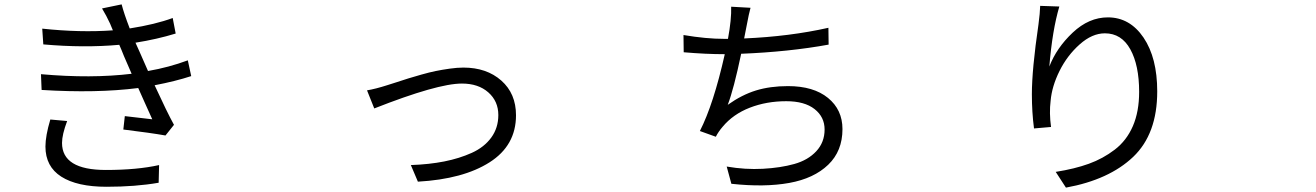

<svg xmlns="http://www.w3.org/2000/svg" viewBox="-20 -816 6040 881"><path d="M210.9 -267.6 288.1 -260.7Q264.6 -198.2 264.6 -160.2Q264.6 -36.1 465.8 -36.1Q609.4 -36.1 710 -58.6L708 22.5Q601.6 41 468.8 41Q334 41 261.2 -5.4Q188.5 -51.8 188.5 -143.6Q188.5 -192.4 210.9 -267.6ZM841.8 -539.1 857.4 -466.8Q786.1 -443.4 689.5 -424.8Q746.1 -301.8 778.3 -243.2L739.3 -194.3Q672.9 -206.1 545.9 -221.7L552.7 -283.2Q651.4 -271.5 678.7 -268.6Q668 -291 645 -343.3Q622.1 -395.5 614.3 -412.1Q422.9 -387.7 170.9 -403.3L168 -475.6Q399.4 -455.1 584 -477.5L548.8 -558.6Q544.9 -568.4 537.6 -586.4Q530.3 -604.5 527.3 -610.4Q365.2 -595.7 178.7 -612.3L173.8 -684.6Q347.7 -666 498 -676.8Q495.1 -682.6 491.2 -692.9Q487.3 -703.1 485.4 -707Q468.8 -743.2 448.2 -777.3L538.1 -795.9Q548.8 -753.9 575.2 -685.5Q693.4 -704.1 772.5 -733.4L786.1 -662.1Q700.2 -635.7 601.6 -620.1L620.1 -579.1Q623 -571.3 659.2 -490.2Q754.9 -506.8 841.8 -539.1Z M1664.1 -401.4Q1704.1 -408.2 1755.9 -424.8Q1762.7 -426.8 1797.4 -438Q1832 -449.2 1853.5 -456.1Q1875 -462.9 1913.1 -473.6Q1951.2 -484.4 1980 -490.2Q2008.8 -496.1 2043.5 -501Q2078.1 -505.9 2106.4 -505.9Q2212.9 -505.9 2280.3 -446.3Q2347.7 -386.7 2347.7 -287.1Q2347.7 -148.4 2226.6 -71.3Q2105.5 5.9 1897.5 17.6L1865.2 -58.6Q1949.2 -61.5 2018.6 -75.2Q2087.9 -88.9 2145 -114.7Q2202.1 -140.6 2234.4 -185.1Q2266.6 -229.5 2266.6 -288.1Q2266.6 -351.6 2220.7 -392.1Q2174.8 -432.6 2099.6 -432.6Q1987.3 -432.6 1697.3 -318.4Z M3320.3 -637.7Q3336.9 -727.5 3335 -785.2L3423.8 -780.3Q3416 -752 3407.2 -704.1Q3398.4 -656.2 3394.5 -639.6Q3602.5 -648.4 3781.2 -688.5L3782.2 -611.3Q3600.6 -578.1 3380.9 -569.3Q3346.7 -406.2 3319.3 -335Q3383.8 -380.9 3448.7 -400.9Q3513.7 -420.9 3595.7 -420.9Q3712.9 -420.9 3779.3 -366.7Q3845.7 -312.5 3845.7 -223.6Q3845.7 -123 3780.3 -60.1Q3714.8 2.9 3601.6 23.4Q3488.3 43.9 3335.9 27.3L3314.5 -51.8Q3399.4 -37.1 3480.5 -41.5Q3561.5 -45.9 3624.5 -63.5Q3687.5 -81.1 3725.6 -122.1Q3763.7 -163.1 3763.7 -221.7Q3763.7 -279.3 3717.8 -315.4Q3671.9 -351.6 3587.9 -351.6Q3497.1 -351.6 3420.4 -321.8Q3343.8 -292 3295.9 -234.4Q3276.4 -211.9 3264.6 -188.5L3191.4 -214.8Q3253.9 -336.9 3305.7 -567.4H3304.7Q3218.8 -567.4 3117.2 -576.2L3116.2 -655.3Q3219.7 -637.7 3303.7 -637.7Z M4752.9 -789.1 4840.8 -786.1Q4808.6 -677.7 4794.9 -510.7Q4828.1 -596.7 4902.3 -666.5Q4976.6 -736.3 5063.5 -736.3Q5164.1 -736.3 5227.1 -643.6Q5290 -550.8 5290 -396.5Q5290 -201.2 5179.7 -96.2Q5069.3 8.8 4871.1 44.9L4824.2 -27.3Q4911.1 -41 4976.1 -64.5Q5041 -87.9 5095.2 -129.4Q5149.4 -170.9 5178.2 -237.3Q5207 -303.7 5207 -394.5Q5207 -516.6 5166.5 -589.8Q5126 -663.1 5049.8 -663.1Q4991.2 -663.1 4934.1 -612.3Q4877 -561.5 4841.8 -490.7Q4806.6 -419.9 4800.8 -353.5Q4793.9 -297.9 4802.7 -233.4L4724.6 -226.6Q4714.8 -300.8 4714.8 -383.8Q4714.8 -497.1 4745.1 -704.1Q4752 -755.9 4752.9 -789.1Z"/></svg>

Font: Bpmf Zihi Sans Regular
Style: Regular
Weight: 400
Foundry: But Ko
Version: Version 1.320